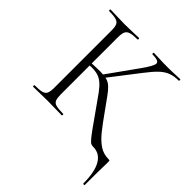

<svg xmlns="http://www.w3.org/2000/svg" viewBox="-221 -765 1097 1097"><g transform="rotate(45 327.5 -217.0)"><path d="M36 0Q34 0 34 -6Q34 -12 36 -12Q74 -12 93.5 -17Q113 -22 119.5 -37Q126 -52 126 -81V-544Q126 -573 119.5 -587.5Q113 -602 94 -607.5Q75 -613 37 -613Q35 -613 35 -619Q35 -625 37 -625Q61 -625 90.5 -623.5Q120 -622 152 -622Q187 -622 216 -623.5Q245 -625 268 -625Q270 -625 270 -619Q270 -613 268 -613Q230 -613 211 -607Q192 -601 185.5 -586Q179 -571 179 -542V-81Q179 -52 185 -37Q191 -22 210.5 -17Q230 -12 268 -12Q270 -12 270 -6Q270 0 268 0Q244 0 215.5 -1Q187 -2 152 -2Q120 -2 90 -1Q60 0 36 0ZM283 -317 265 -326 395 -508Q442 -573 441 -593Q440 -613 387 -613Q385 -613 385 -619Q385 -625 387 -625Q411 -625 435 -623.5Q459 -622 499 -622Q537 -622 558.5 -623.5Q580 -625 600 -625Q603 -625 603 -619Q603 -613 600 -613Q563 -613 535.5 -602.5Q508 -592 482.5 -567.5Q457 -543 425 -501ZM522 0Q513 0 505 -3Q497 -6 484 -21Q471 -36 446 -70.5Q421 -105 377 -168Q346 -213 324.5 -242Q303 -271 284.5 -286.5Q266 -302 245.5 -308.5Q225 -315 195 -315Q185 -315 174 -314Q163 -313 151 -312L150 -330Q212 -333 246 -333Q278 -333 298.5 -327.5Q319 -322 336 -306.5Q353 -291 373.5 -262.5Q394 -234 427 -188Q465 -134 496.5 -94.5Q528 -55 560.5 -33.5Q593 -12 634 -12Q642 -12 643 -10Q644 -8 644 0Q644 13 643.5 30Q643 47 642.5 82.5Q642 118 642 187Q642 191 636 191Q630 191 630 187Q630 95 602.5 47.5Q575 0 522 0Z"/></g></svg>

Font: Cormorant Light
Style: Regular
Weight: 300
Designer: Christian Thalmann (Catharsis Fonts)
Foundry: Catharsis Fonts
Version: Version 4.000